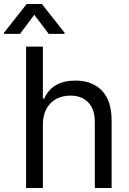

<svg xmlns="http://www.w3.org/2000/svg" viewBox="-63 -940 645 960"><path d="M151.4 0H67.4V-707H151.4V-447.3H158.2Q198.2 -537.1 314.5 -537.1Q398.4 -537.1 446.8 -486.6Q495.1 -436 495.1 -336.9V0H411.1V-331.1Q411.1 -393.1 378.7 -427.5Q346.2 -461.9 289.1 -461.9Q249 -461.9 218 -445.1Q187 -428.2 169.2 -395.8Q151.4 -363.3 151.4 -318.4ZM108.4 -866.2 37.1 -770.5H-43V-776.4L70.3 -919.9H146.5L259.8 -776.4V-770.5H180.7Z"/></svg>

Font: Pretendard JP
Style: Regular
Weight: 400
Designer: Base glyphs from Inter by Rasmus Andersson; Hangeul glyphs from Noto Sans CJK(Source Han Sans) by Jang Soo-young and Kan
Foundry: Kil Hyung-jin
Version: Version 1.309